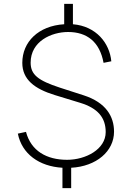

<svg xmlns="http://www.w3.org/2000/svg" viewBox="-20 -856 680 990"><path d="M568 -177C568 -256 526 -327 413 -364L289 -404C176 -441 138 -471 138 -533C138 -643 245 -691 331 -691C429 -691 494 -640 514 -532L554 -540C545 -634 476 -721 356 -731V-836H311V-731C178 -723 95 -640 95 -532C95 -446 158 -398 262 -366L393 -326C485 -298 525 -249 525 -175C525 -86 422 -32 326 -32C220 -32 140 -78 114 -176L72 -167C93 -62 182 2 302 9V114H347V9C477 2 568 -76 568 -177Z"/></svg>

Font: United Sans Thin
Style: Regular
Weight: 100
Designer: Pablo Impallari, Rodrigo Fuenzalida (Modified by Dan O. Williams)
Version: Version 1.000;PS 001.000;hotconv 1.0.88;makeotf.lib2.5.64775